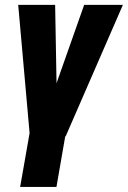

<svg xmlns="http://www.w3.org/2000/svg" viewBox="-20 -548 514 772"><path d="M249 -38.6 207 203.6H61L103.5 -38.6ZM180.7 -138.2 318.4 -528.3H474.1L244.1 0H143.1ZM201.7 -528.3 209 -119.6 194.3 0H100.1L53.2 -528.3Z"/></svg>

Font: Roboto Condensed ExtraBold
Style: Italic
Weight: 800
Italic angle: -12°
Designer: Christian Robertson
Foundry: Google
Version: Version 3.008; 2023